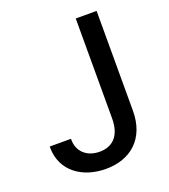

<svg xmlns="http://www.w3.org/2000/svg" viewBox="-135 -826 823 934"><g transform="rotate(-20 276.5 -359.0)"><path d="M254 10C381 10 473 -66 473 -211V-728H365V-211C365 -116 316 -79 254 -79C189 -79 143 -118 143 -182V-186H33V-182C33 -57 134 10 254 10Z"/></g></svg>

Font: Wafeq Medium
Style: Regular
Weight: 500
Designer: Rasmus Andersson & Azza Alameddine
Foundry: Google & TypeTogether
Version: Version 3.000;January 28, 2025;FontCreator 15.0.0.3014 64-bi